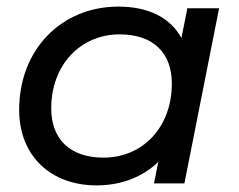

<svg xmlns="http://www.w3.org/2000/svg" viewBox="-20 -555 722 581"><path d="M547 -530 529 -440C495 -502 429 -535 338 -535C166 -535 38 -405 38 -223C38 -80 137 6 272 6C348 6 412 -20 459 -65L446 0H538L643 -530ZM293 -78C192 -78 135 -134 135 -227C135 -358 223 -451 342 -451C443 -451 500 -396 500 -302C500 -171 413 -78 293 -78Z"/></svg>

Font: AWKNG-Font Medium
Style: Italic
Weight: 500
Italic angle: -11.3°
Designer: Awakening Church
Foundry: Awakening Church
Version: Version 1.700;PS 001.700;hotconv 1.0.88;makeotf.lib2.5.64775